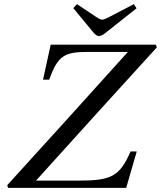

<svg xmlns="http://www.w3.org/2000/svg" viewBox="-20 -908 778 928"><path d="M334 -869 425 -759C436 -745 446 -734 458 -734C471 -734 482 -742 500 -757L640 -868L627 -888L510 -827C497 -820 482 -813 474 -813C465 -813 454 -820 442 -828L352 -888ZM15 -13 19 0H590L641 -176H611C558 -53 515 -35 357 -35H154C344 -246 541 -463 738 -679L733 -692H225L188 -523H218C259 -639 292 -657 403 -657H598C408 -446 212 -229 15 -13Z"/></svg>

Font: Heuristica
Style: Italic
Weight: 400
Italic angle: -13°
Version: Version 1.0.1